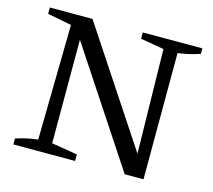

<svg xmlns="http://www.w3.org/2000/svg" viewBox="-95 -763 973 878"><g transform="rotate(15 391.5 -324.0)"><path d="M477 -648H759V-622Q707 -604 655 -598L654 0H565L208 -541V-51L330 -31V0H38V-28Q89 -45 142 -51L151 -596L37 -618V-648H239L597 -106L588 -599L477 -618Z"/></g></svg>

Font: Piazzolla
Style: Regular
Weight: 400
Designer: Juan Pablo del Peral
Foundry: Huerta Tipografica
Version: Version 1.330